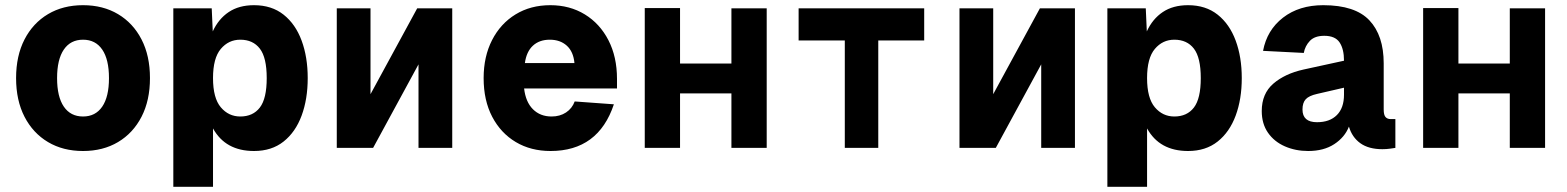

<svg xmlns="http://www.w3.org/2000/svg" viewBox="-20 -570 6040 740"><path d="M300 12Q223 12 165 -22.5Q107 -57 74.5 -120Q42 -183 42 -269Q42 -355 74.5 -418Q107 -481 165 -515.5Q223 -550 300 -550Q377 -550 435 -515.5Q493 -481 525.5 -418Q558 -355 558 -269Q558 -183 525.5 -120Q493 -57 435 -22.5Q377 12 300 12ZM300 -121Q348 -121 374 -159Q400 -197 400 -269Q400 -341 374 -379Q348 -417 300 -417Q252 -417 226 -379Q200 -341 200 -269Q200 -197 226 -159Q252 -121 300 -121Z M648 150V-538H796L800 -449Q822 -497 861.5 -523.5Q901 -550 959 -550Q1027 -550 1073 -513.5Q1119 -477 1142.5 -413.5Q1166 -350 1166 -269Q1166 -188 1142.5 -124.5Q1119 -61 1073 -24.5Q1027 12 959 12Q849 12 801 -75V150ZM906 -121Q955 -121 981.5 -155.5Q1008 -190 1008 -269Q1008 -348 981.5 -382.5Q955 -417 906 -417Q861 -417 831 -381.5Q801 -346 801 -269Q801 -192 831 -156.5Q861 -121 906 -121Z M1278 0V-538H1408V-207L1588 -538H1723V0H1593V-322L1418 0Z M2102 12Q2026 12 1968 -22.5Q1910 -57 1877 -120Q1844 -183 1844 -269Q1844 -352 1876.5 -415.5Q1909 -479 1967 -514.5Q2025 -550 2101 -550Q2176 -550 2234 -514.5Q2292 -479 2325 -415Q2358 -351 2358 -266V-229H2000Q2006 -177 2034 -149Q2062 -121 2106 -121Q2138 -121 2161.5 -136.5Q2185 -152 2195 -179L2346 -168Q2286 12 2102 12ZM2003 -327H2194Q2190 -371 2164.5 -394Q2139 -417 2099 -417Q2059 -417 2034 -394Q2009 -371 2003 -327Z M2465 0V-539H2601V-325H2799V-538H2935V0H2799V-210H2601V0Z M3236 0V-414H3058V-538H3542V-414H3365V0Z M3678 0V-538H3808V-207L3988 -538H4123V0H3993V-322L3818 0Z M4248 150V-538H4396L4400 -449Q4422 -497 4461.5 -523.5Q4501 -550 4559 -550Q4627 -550 4673 -513.5Q4719 -477 4742.5 -413.5Q4766 -350 4766 -269Q4766 -188 4742.5 -124.5Q4719 -61 4673 -24.5Q4627 12 4559 12Q4449 12 4401 -75V150ZM4506 -121Q4555 -121 4581.5 -155.5Q4608 -190 4608 -269Q4608 -348 4581.5 -382.5Q4555 -417 4506 -417Q4461 -417 4431 -381.5Q4401 -346 4401 -269Q4401 -192 4431 -156.5Q4461 -121 4506 -121Z M5022 12Q4973 12 4932 -6Q4891 -24 4867 -58.5Q4843 -93 4843 -142Q4843 -209 4887.5 -247.5Q4932 -286 5004 -302L5160 -336Q5160 -381 5143 -406.5Q5126 -432 5084 -432Q5047 -432 5028.5 -412.5Q5010 -393 5005 -366L4848 -374Q4863 -454 4925 -502Q4987 -550 5080 -550Q5203 -550 5258 -491.5Q5313 -433 5313 -326V-148Q5313 -127 5320 -119Q5327 -111 5340 -111H5358V0Q5352 1 5337.5 3Q5323 5 5308 5Q5255 5 5223 -18Q5191 -41 5179 -82Q5163 -41 5122.5 -14.5Q5082 12 5022 12ZM5056 -99Q5105 -99 5132.5 -126.5Q5160 -154 5160 -205V-232L5056 -208Q5025 -201 5012.5 -187.5Q5000 -174 5000 -148Q5000 -99 5056 -99Z M5465 0V-539H5601V-325H5799V-538H5935V0H5799V-210H5601V0Z"/></svg>

Font: Geist Mono ExtraBold
Style: Regular
Weight: 800
Monospace: yes
Designer: Basement.studio, Andrés Briganti, Mateo Zaragoza
Foundry: Basement.studio, Vercel, Andrés Briganti, Guido Ferreyra, Mateo Zaragoza
Version: Version 1.500; ttfautohint (v1.8.4.7-5d5b)